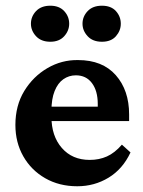

<svg xmlns="http://www.w3.org/2000/svg" viewBox="-20 -648 505 676"><path d="M252 7.8Q188.5 7.8 139.2 -20.5Q89.8 -48.8 62 -97.7Q34.2 -146.5 34.2 -208Q34.2 -276.4 65.4 -327.6Q96.7 -378.9 147 -408.2Q197.3 -437.5 254.9 -436.5Q340.8 -436.5 387.7 -383.3Q434.6 -330.1 434.6 -245.1V-221.7H147.5V-272.5H338.9L324.2 -249V-282.2Q324.2 -328.1 303.7 -355.5Q283.2 -382.8 247.1 -382.8Q222.7 -382.8 203.1 -369.1Q183.6 -355.5 172.4 -327.6Q161.1 -299.8 161.1 -257.8V-237.3Q161.1 -168.9 197.8 -127Q234.4 -85 295.9 -85Q329.1 -85 356.4 -97.2Q383.8 -109.4 409.2 -138.7L439.5 -111.3Q412.1 -52.7 362.3 -22.5Q312.5 7.8 252 7.8ZM157.2 -501Q125 -501 106.9 -520.5Q88.9 -540 88.9 -564.5Q88.9 -589.8 106.9 -608.9Q125 -627.9 157.2 -627.9Q188.5 -627.9 206.1 -608.9Q223.6 -589.8 223.6 -564.5Q223.6 -540 206.1 -520.5Q188.5 -501 157.2 -501ZM338.9 -501Q306.6 -501 288.6 -520.5Q270.5 -540 270.5 -564.5Q270.5 -589.8 288.6 -608.9Q306.6 -627.9 338.9 -627.9Q371.1 -627.9 388.2 -608.9Q405.3 -589.8 405.3 -564.5Q405.3 -540 388.2 -520.5Q371.1 -501 338.9 -501Z"/></svg>

Font: Crimson Pro
Style: Bold
Weight: 700
Designer: Jacques Le Bailly
Foundry: Baron von Fonthausen
Version: Version 1.003